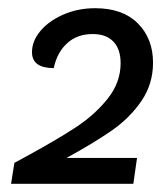

<svg xmlns="http://www.w3.org/2000/svg" viewBox="-20 -730 393 468"><path d="M142 -345H314L305 -282H7L15 -333L39 -346Q118 -389 164.5 -419.5Q211 -450 242.5 -489.5Q274 -529 274 -576Q274 -610 256.5 -628.5Q239 -647 206 -647Q168 -647 143.5 -624.5Q119 -602 111 -564Q58 -564 58 -603Q58 -630 78.5 -654.5Q99 -679 134.5 -694.5Q170 -710 212 -710Q279 -710 316 -673Q353 -636 353 -577Q353 -525 324.5 -483.5Q296 -442 252 -411.5Q208 -381 142 -345Z"/></svg>

Font: Krub Medium
Style: Italic
Weight: 500
Italic angle: -8°
Designer: Ekaluck Peanpanawate
Foundry: Cadson Demak Co.,Ltd.
Version: Version 1.000; ttfautohint (v1.6)